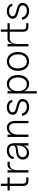

<svg xmlns="http://www.w3.org/2000/svg" viewBox="1827 -2527 900 4594"><g transform="rotate(-90 2277.0 -230.0)"><path d="M255 0H330V-53H250C203 -53 180 -76 180 -123V-447H330V-500H180V-660H125V-500H17V-447H125V-130C125 -43 168 0 255 0Z M446 0H501V-238C501 -374 547 -447 632 -447H704V-500H622C564 -500 519 -446 501 -364V-500H446Z M914 16C998 16 1067 -37 1092 -115V0H1147V-341C1147 -457 1088 -516 974 -516C856 -516 773 -452 769 -357L822 -349C828 -418 889 -463 975 -463C1043 -463 1083 -435 1089 -382C1095 -327 1058 -301 967 -297C832 -291 756 -234 756 -138C756 -48 822 16 914 16ZM925 -37C861 -37 814 -81 814 -140C814 -206 874 -247 974 -250C1032 -252 1072 -267 1092 -293V-233C1092 -126 1016 -37 925 -37Z M1626 -319V0H1681V-319C1681 -439 1617 -516 1519 -516C1446 -516 1383 -473 1353 -409V-500H1298V0H1353V-243C1353 -376 1416 -463 1513 -463C1586 -463 1626 -413 1626 -319Z M2015 16C2127 16 2205 -47 2205 -139C2205 -325 1886 -249 1886 -380C1886 -437 1946 -463 2009 -463C2068 -463 2121 -440 2130 -383L2184 -391C2172 -477 2094 -516 2008 -516C1915 -516 1828 -470 1828 -376C1828 -197 2147 -277 2147 -134C2147 -71 2084 -37 2017 -37C1938 -37 1874 -83 1855 -159L1802 -151C1816 -44 1905 16 2015 16Z M2569 16C2694 16 2779 -91 2779 -250C2779 -409 2694 -516 2569 -516C2483 -516 2415 -466 2392 -391V-500H2337V200H2392V-110C2416 -35 2483 16 2569 16ZM2557 -37C2459 -37 2393 -122 2393 -250C2393 -378 2459 -463 2557 -463C2655 -463 2721 -378 2721 -250C2721 -122 2655 -37 2557 -37Z M3105 16C3239 16 3331 -92 3331 -250C3331 -408 3239 -516 3105 -516C2971 -516 2879 -408 2879 -250C2879 -92 2971 16 3105 16ZM3105 -37C3004 -37 2937 -122 2937 -250C2937 -378 3004 -463 3105 -463C3206 -463 3273 -378 3273 -250C3273 -122 3206 -37 3105 -37Z M3464 0H3519V-238C3519 -374 3565 -447 3650 -447H3814V-130C3814 -43 3857 0 3944 0H4019V-53H3939C3892 -53 3869 -76 3869 -123V-447H4019V-500H3869V-660H3814V-500H3640C3582 -500 3537 -446 3519 -364V-500H3464Z M4314 16C4426 16 4504 -47 4504 -139C4504 -325 4185 -249 4185 -380C4185 -437 4245 -463 4308 -463C4367 -463 4420 -440 4429 -383L4483 -391C4471 -477 4393 -516 4307 -516C4214 -516 4127 -470 4127 -376C4127 -197 4446 -277 4446 -134C4446 -71 4383 -37 4316 -37C4237 -37 4173 -83 4154 -159L4101 -151C4115 -44 4204 16 4314 16Z"/></g></svg>

Font: Uncut Sans Light
Style: Regular
Weight: 300
Designer: Kasper Nordkvist
Foundry: UNCUT.wtf
Version: Version 1.304;Glyphs 3.2 (3246)